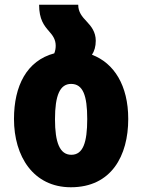

<svg xmlns="http://www.w3.org/2000/svg" viewBox="-20 -780 600 810"><path d="M368 -549C378 -564 384 -584 384 -608C384 -645 365 -669 346 -689C326 -710 310 -729 310 -760H145C145 -698 166 -672 187 -648C202 -631 215 -614 215 -587C215 -576 213 -565 209 -555C93 -524 39 -418 39 -278C39 -120 121 10 279 10C450 10 521 -123 521 -278C521 -420 461 -514 368 -549ZM281 -127C232 -127 212 -179 212 -277C212 -378 233 -426 280 -426C330 -426 348 -377 348 -278C348 -178 330 -127 281 -127Z"/></svg>

Font: Noto Sans Georgian Condensed Black
Style: Regular
Weight: 900
Width: 3
Designer: Monotype Design Team, Akaki Razmadze
Foundry: Google LLC
Version: Version 2.005